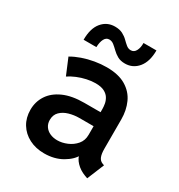

<svg xmlns="http://www.w3.org/2000/svg" viewBox="-174 -847 910 974"><g transform="rotate(30 281.0 -360.5)"><path d="M226.1 7.8Q176.3 7.8 137.7 -12.2Q99.1 -32.2 77.4 -67.6Q55.7 -103 55.7 -149.9Q55.7 -196.8 80.3 -234.6Q105 -272.5 153.8 -294.4Q202.6 -316.4 275.4 -316.4H391.1V-237.3H292Q261.2 -237.3 232.4 -229Q203.6 -220.7 185.1 -202.4Q166.5 -184.1 166.5 -153.8Q166.5 -132.3 177.5 -116.2Q188.5 -100.1 207.5 -91.6Q226.6 -83 250.5 -83Q278.3 -83 307.1 -95.2Q335.9 -107.4 355.5 -130.4Q375 -153.3 375 -186.5V-245.1L370.1 -271.5V-335.4Q370.1 -349.1 367.2 -365.5Q364.3 -381.8 355 -396.7Q345.7 -411.6 326.7 -421.4Q307.6 -431.2 275.4 -431.2Q251.5 -431.2 224.4 -425.3Q197.3 -419.4 172.1 -408.9Q147 -398.4 127.4 -385.3L87.9 -479.5Q113.3 -494.6 146.2 -506.1Q179.2 -517.6 214.8 -523.7Q250.5 -529.8 284.2 -529.8Q353.5 -529.8 396.7 -503.9Q439.9 -478 459.7 -434.3Q479.5 -390.6 479.5 -337.4V-165.5Q479.5 -136.2 486.3 -119.1Q493.2 -102.1 509.3 -95.7L520 -91.8L479 7.8L462.9 2Q430.2 -10.3 408.2 -33.4Q386.2 -56.6 383.3 -81.5L409.2 -67.4H360.8L393.1 -79.6Q376 -44.4 330.8 -18.3Q285.6 7.8 226.1 7.8ZM111.8 -591.8Q111.8 -658.7 141.4 -694.1Q170.9 -729.5 217.3 -729.5Q244.1 -729.5 262.5 -720Q280.8 -710.4 293.7 -697.5Q306.6 -684.6 318.6 -674.8Q330.6 -665 345.2 -665Q364.3 -665 374 -683.6Q383.8 -702.1 383.3 -729.5H459Q459 -664.1 429.2 -627.9Q399.4 -591.8 353 -591.8Q327.1 -591.8 309.3 -601.8Q291.5 -611.8 278.1 -625Q264.6 -638.2 252.2 -648.2Q239.7 -658.2 224.6 -658.2Q206.5 -658.2 197 -639.9Q187.5 -621.6 186.5 -591.8Z"/></g></svg>

Font: Reddit Mono SemiBold
Style: Regular
Weight: 600
Monospace: yes
Designer: Stephen Hutchings
Foundry: Reddit
Version: Version 1.014